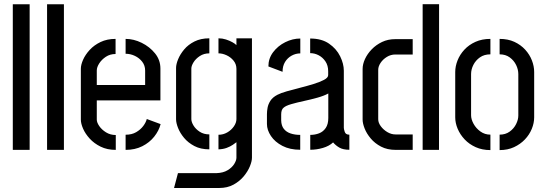

<svg xmlns="http://www.w3.org/2000/svg" viewBox="-20 -726 2641 930"><path d="M42 0V-705.2H123.6V0Z M208 0V-705.2H289.6V0Z M540.8 0Q499.2 0 467.5 -15.6Q435.8 -31.2 414.4 -54.7Q393 -78.2 382.3 -103Q371.6 -127.8 371.6 -146.6V-393Q371.6 -411.8 382.3 -436.3Q393 -460.8 414.3 -484.1Q435.6 -507.4 467.1 -522.5Q498.6 -537.6 539.8 -537.6V-464.4Q513 -464.4 492.7 -450.9Q472.4 -437.4 460.6 -418.9Q448.8 -400.4 448.8 -384.6V-314.2H683V-384.2Q683 -408.6 669 -426.8Q655 -445 633.4 -455.3Q611.8 -465.6 588.4 -465.6V-537.6Q627.6 -537.6 666.3 -518.6Q705 -499.6 731 -467.4Q757 -435.2 757 -394V-239.8H448.8V-146.6Q448.8 -133 460.6 -115.6Q472.4 -98.2 493.3 -85.1Q514.2 -72 540.8 -72ZM588.4 0V-73.4Q618.4 -73.4 639.6 -85.8Q660.8 -98.2 673.9 -115.7Q687 -133.2 691 -149.6L758 -124.8Q749.8 -92.8 727 -64.1Q704.2 -35.4 669.1 -17.7Q634 0 588.4 0Z M823 184.6 842 112.6H1029.2Q1061.2 111.4 1082.5 98.5Q1103.8 85.6 1114.5 68.3Q1125.2 51 1125.2 38V-37.2Q1119.4 -32.6 1107.4 -24.4Q1095.4 -16.2 1078 -9.7Q1060.6 -3.2 1038.2 -2.6V-73.2Q1061 -73.2 1080.7 -84.5Q1100.4 -95.8 1112.8 -113.7Q1125.2 -131.6 1125.2 -149.4V-392.4Q1125.2 -415.2 1111.3 -432.2Q1097.4 -449.2 1077.4 -458.4Q1057.4 -467.6 1038.2 -467.6V-540.4Q1057 -540.4 1074.4 -534.8Q1091.8 -529.2 1105.3 -521.7Q1118.8 -514.2 1125.2 -507.4V-540.4H1200.4V38Q1200.4 54.8 1190.5 79.3Q1180.6 103.8 1160.8 127.8Q1141 151.8 1111.3 168.2Q1081.6 184.6 1041.4 184.6ZM994 -2.6Q951.8 -2.6 921.4 -18.7Q891 -34.8 871.5 -58.3Q852 -81.8 842.4 -106.3Q832.8 -130.8 832.8 -148.2V-396.8Q832.8 -414.6 842.7 -438.9Q852.6 -463.2 872.1 -486.5Q891.6 -509.8 922 -525.1Q952.4 -540.4 994 -540.4V-467.6Q967.6 -467.6 947.8 -454.5Q928 -441.4 917.4 -424.2Q906.8 -407 906.8 -393.8V-149.2Q906.8 -135.4 917.3 -118Q927.8 -100.6 947.4 -87.8Q967 -75 994 -75Z M1434.2 -0.6Q1384.2 -0.6 1348 -19.4Q1311.8 -38.2 1292.4 -67.2Q1273 -96.2 1273 -125.4V-173.4Q1273 -187.6 1276.1 -204.5Q1279.2 -221.4 1289.9 -238.1Q1300.6 -254.8 1324 -267Q1340 -275.4 1369.5 -283.8Q1399 -292.2 1433.1 -300.8Q1467.2 -309.4 1498.3 -319Q1529.4 -328.6 1549.5 -339.2Q1569.6 -349.8 1569.6 -362.2V-381Q1569.6 -408.8 1556.4 -428.4Q1543.2 -448 1523.5 -458.3Q1503.8 -468.6 1482.4 -468.6V-539.4Q1538 -539.4 1573.9 -514.5Q1609.8 -489.6 1627.6 -453.3Q1645.4 -417 1645.4 -383.4V-106.8Q1645.4 -100.8 1649.9 -87.2Q1654.4 -73.6 1672.2 -73.6V-0.6Q1642 -0.6 1624.1 -10.9Q1606.2 -21.2 1593.4 -36.2Q1574.4 -18.4 1544 -9.5Q1513.6 -0.6 1482.8 -0.6V-72.6Q1505.6 -72.6 1525.4 -80.2Q1545.2 -87.8 1557.7 -106Q1570.2 -124.2 1570.2 -154.6V-273.2Q1549.4 -261.8 1517.6 -252.9Q1485.8 -244 1451.8 -236.7Q1417.8 -229.4 1391.1 -221.7Q1364.4 -214 1353.8 -204.4Q1342 -195.4 1342 -171.8V-142.8Q1342.6 -117.6 1354.6 -102.1Q1366.6 -86.6 1387.5 -79.6Q1408.4 -72.6 1434.2 -72.6ZM1348.6 -378.2 1280 -404.2Q1280 -442.8 1303 -473.3Q1326 -503.8 1361.7 -521.6Q1397.4 -539.4 1434.6 -539.4V-467.4Q1412.4 -467.4 1392.6 -456.5Q1372.8 -445.6 1360.7 -425.9Q1348.6 -406.2 1348.6 -378.2Z M1897 0Q1855.8 0 1825.7 -15.8Q1795.6 -31.6 1775.7 -55.3Q1755.8 -79 1746.1 -103.8Q1736.4 -128.6 1736.4 -146.6V-392.2Q1736.4 -415 1747.9 -440.1Q1759.4 -465.2 1780.5 -487Q1801.6 -508.8 1830.3 -522.6Q1859 -536.4 1894.4 -536.4H1979V-462H1895Q1872.8 -462 1853.9 -450.4Q1835 -438.8 1823.5 -421.6Q1812 -404.4 1812 -387.8V-148.6Q1812 -131.4 1824.6 -114.4Q1837.2 -97.4 1856.3 -86.1Q1875.4 -74.8 1895.8 -74.8H1979V0ZM2027.2 0V-705.8H2106.8L2106.4 0Z M2355.4 1Q2315.8 1 2284.2 -13.2Q2252.6 -27.4 2230.6 -50.8Q2208.6 -74.2 2196.8 -102.2Q2185 -130.2 2185 -157.8V-377.2Q2185 -404.8 2196.2 -433.2Q2207.4 -461.6 2229.3 -485.3Q2251.2 -509 2283 -523.3Q2314.8 -537.6 2355.4 -537.6V-462.8Q2325.4 -462.8 2304.7 -448.2Q2284 -433.6 2272.9 -411.7Q2261.8 -389.8 2261.8 -367V-167.6Q2261.8 -148.2 2273.8 -126.3Q2285.8 -104.4 2307 -89.1Q2328.2 -73.8 2355.4 -73.8ZM2400 1V-73.8Q2428.4 -73.8 2448.7 -88.5Q2469 -103.2 2479.8 -124.8Q2490.6 -146.4 2490.6 -166.4V-367Q2490.6 -389.2 2480 -411.1Q2469.4 -433 2449.1 -447.9Q2428.8 -462.8 2400 -462.8V-537.6Q2440.6 -537.6 2471.5 -523.3Q2502.4 -509 2524 -485.3Q2545.6 -461.6 2556.5 -433.2Q2567.4 -404.8 2567.4 -377.2V-157.8Q2567.4 -130.2 2555.9 -101.9Q2544.4 -73.6 2522.4 -50.5Q2500.4 -27.4 2469.7 -13.2Q2439 1 2400 1Z"/></svg>

Font: Stick No Bills ExtraLight
Style: Regular
Weight: 200
Designer: Kosala Senevirathne, Siva Puranthara, Lasantha Premarathna, Tharique Azeez
Foundry: mooniak
Version: Version 2.000